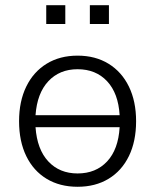

<svg xmlns="http://www.w3.org/2000/svg" viewBox="-20 -707 595 735"><path d="M277 8Q209 8 158.5 -22.5Q108 -53 80.5 -109.5Q53 -166 53 -243Q53 -319 80.5 -375.5Q108 -432 158.5 -463Q209 -494 277 -494Q345 -494 395.5 -463Q446 -432 473.5 -375.5Q501 -319 501 -243Q501 -166 473.5 -109.5Q446 -53 395.5 -22.5Q345 8 277 8ZM277 -442Q208 -442 165 -396Q122 -350 116 -266H438Q433 -350 390 -396Q347 -442 277 -442ZM277 -43Q347 -43 390 -89Q433 -135 438 -220H116Q122 -135 165 -89Q208 -43 277 -43ZM324 -615V-687H397V-615ZM157 -615V-687H230V-615Z"/></svg>

Font: Nunito Sans Light
Style: Regular
Weight: 300
Designer: Vernon Adams
Foundry: Vernon Adams
Version: Version 3.101; ttfautohint (v1.8.4.7-5d5b);gftools[0.9.27]